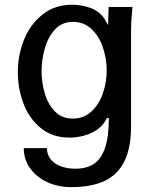

<svg xmlns="http://www.w3.org/2000/svg" viewBox="-20 -580 640 808"><path d="M80 43.5H177.5Q177.5 71.5 194 91.2Q210.5 111 237.8 120.5Q265 130 297 130Q345 130 375.8 109.2Q406.5 88.5 422.2 41.8Q438 -5 438 -83H430Q409 -41 365.8 -21Q322.5 -1 271.5 -1Q201 -1 152 -40.8Q103 -80.5 79 -143.8Q55 -207 55 -277Q55 -348 81.2 -413Q107.5 -478 159 -519Q210.5 -560 283 -560Q325 -560 361.8 -546.2Q398.5 -532.5 420 -500.5L425 -491.5Q428.5 -485 431.8 -479.2Q435 -473.5 435 -476.5L437 -550.5H537.5Q531.5 -490.5 531.5 -458.5V-49Q531.5 42 503.5 98.8Q475.5 155.5 420 181.5Q364.5 207.5 279.5 207.5Q224 207.5 178.2 186.2Q132.5 165 106.2 127.5Q80 90 80 43.5ZM429 -283.5Q429 -332.5 413.2 -379.8Q397.5 -427 365.5 -457.5Q333.5 -488 287 -488Q240 -488 210.5 -455Q181 -422 168 -374.5Q155 -327 155 -280Q155 -234.5 167.8 -189Q180.5 -143.5 210 -112.2Q239.5 -81 286.5 -81Q333 -81 365.2 -111.2Q397.5 -141.5 413.2 -188Q429 -234.5 429 -283.5Z"/></svg>

Font: JuliaMono Medium
Style: Regular
Weight: 500
Monospace: yes
Designer: cormullion
Foundry: corm
Version: Version 0.054; ttfautohint (v1.8.4)